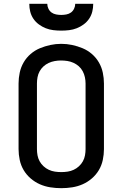

<svg xmlns="http://www.w3.org/2000/svg" viewBox="-20 -975 640 1003"><path d="M300 8Q271 8 242.5 3.5Q214 -1 188 -12.5Q162 -24 140 -43Q118 -62 103.5 -86.5Q89 -111 83 -139.5Q77 -168 77 -196V-539Q77 -567 83 -595.5Q89 -624 103.5 -649Q118 -674 140 -693Q162 -712 188.5 -723Q215 -734 243 -740Q271 -746 300 -746Q329 -746 357 -740Q385 -734 411.5 -723Q438 -712 460 -693Q482 -674 496.5 -649Q511 -624 517 -595.5Q523 -567 523 -539V-196Q523 -168 517 -139.5Q511 -111 496.5 -86.5Q482 -62 460 -43Q438 -24 412 -12.5Q386 -1 357.5 3.5Q329 8 300 8ZM300 -76Q317 -76 333.5 -78.5Q350 -81 365 -88Q380 -95 392.5 -106.5Q405 -118 413 -132.5Q421 -147 424 -163.5Q427 -180 427 -196V-539Q427 -555 423.5 -571.5Q420 -588 412 -603Q404 -618 391.5 -629Q379 -640 363.5 -647Q348 -654 331.5 -656.5Q315 -659 298 -659Q282 -659 265.5 -656Q249 -653 234 -646Q219 -639 207 -628Q195 -617 187 -602.5Q179 -588 176 -571.5Q173 -555 173 -539V-196Q173 -180 176 -163.5Q179 -147 187 -132.5Q195 -118 207.5 -106.5Q220 -95 235 -88Q250 -81 266.5 -78.5Q283 -76 300 -76ZM300 -815Q279 -815 258.5 -817.5Q238 -820 219 -827.5Q200 -835 183 -847.5Q166 -860 154.5 -877Q143 -894 138 -914Q133 -934 133 -955H227Q227 -942 233 -929.5Q239 -917 249.5 -909.5Q260 -902 273.5 -899.5Q287 -897 300 -897Q313 -897 326.5 -899.5Q340 -902 350.5 -909.5Q361 -917 367 -929.5Q373 -942 373 -955H467Q467 -934 462 -914Q457 -894 445.5 -877Q434 -860 417 -847.5Q400 -835 381 -827.5Q362 -820 341.5 -817.5Q321 -815 300 -815Z"/></svg>

Font: Iosevka Custom Medium Extended
Style: Regular
Weight: 500
Width: 7
Monospace: yes
Designer: Belleve Invis
Foundry: Belleve Invis
Version: Version 11.2.4; ttfautohint (v1.8.4)